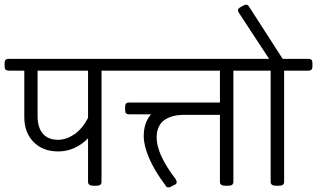

<svg xmlns="http://www.w3.org/2000/svg" viewBox="-45 -804 1372 831"><path d="M499.4 -549.3Q517.2 -549.3 517.2 -532.3V-515.3Q517.2 -498.2 499.4 -498.2H394.4V-17Q394.4 -8.3 388.8 -4.2Q383.3 0 370.2 0H360.3Q336.1 0 336.1 -17V-205.3Q279.4 -148.6 206.9 -148.6Q141.1 -148.6 101.1 -188.7Q61 -228.7 60.2 -294.5V-498.2H-7.1Q-25 -498.2 -25 -515.3V-532.3Q-25 -549.3 -7.1 -549.3ZM336.1 -293.7V-498.2H117.7V-296.5Q118.9 -248.9 141.9 -223.9Q164.9 -199 206.1 -199Q241.8 -199 276.3 -222.4Q310.7 -245.7 336.1 -293.7Z M1070.6 -549.3Q1087.6 -549.3 1087.6 -532.3V-515.3Q1087.6 -498.2 1070.6 -498.2H965.1V-17Q965.1 -8.3 959.6 -4.2Q954 0 940.9 0H931Q906.9 0 906.9 -17V-306.8H754.3Q728.9 -307.2 708.3 -302.4Q687.7 -297.7 670 -286.8Q652.4 -275.9 642.7 -256Q633 -236.2 633 -208.5Q633 -135.6 716.6 -27Q719.8 -19 719.8 -16.3Q719.8 -7.5 710.3 -4L693.2 4.8Q688.5 7.1 683.3 7.1Q675.4 7.1 670.6 -2.4Q623.5 -65.4 600.3 -119.7Q577.1 -174 577.1 -214.4Q577.1 -273.5 608.8 -309.2H513.7Q496.6 -309.2 496.6 -326.2V-343.2Q496.6 -360.3 513.7 -360.3H906.9V-498.2H484.7Q466.9 -498.2 466.9 -515.3V-532.3Q466.9 -549.3 484.7 -549.3Z M1290.1 -549.3Q1307.2 -549.3 1307.2 -532.3V-515.3Q1307.2 -498.2 1290.1 -498.2H1184.7V-17Q1184.7 -8.3 1179.2 -4.2Q1173.6 0 1160.5 0H1150.6Q1126.4 0 1126.4 -17V-498.2H1055.9Q1038 -498.2 1038 -515.3V-532.3Q1038 -549.3 1055.9 -549.3H1119.7L988.5 -749.1Q984.9 -756.2 984.9 -759.8Q984.9 -765.8 994.1 -772.1L1010.3 -780.8Q1016.6 -784 1019.8 -784Q1027.7 -784 1032.9 -775.3L1178.4 -549.3Z"/></svg>

Font: Jaldi
Style: Regular
Weight: 400
Designer: Pablo Cosgaya and Nicolas Silva
Foundry: Omnibus-Type
Version: Version 1.001;PS 001.001;hotconv 1.0.70;makeotf.lib2.5.58329